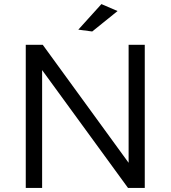

<svg xmlns="http://www.w3.org/2000/svg" viewBox="-20 -919 835 939"><path d="M106 -700H189L630 -94L609 -87V-700H688V0H606L165 -605L186 -612V0H106ZM476 -899 555 -865 431 -765 363 -774Z"/></svg>

Font: Alexandria Light
Style: Regular
Weight: 300
Designer: Mohamed Gaber
Foundry: Kief Type Foundry
Version: Version 5.100